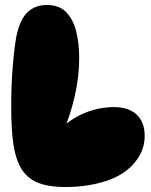

<svg xmlns="http://www.w3.org/2000/svg" viewBox="-20 -745 606 771"><path d="M244 6Q172 6 129.5 -12.5Q87 -31 64 -70Q43 -106 34 -164Q25 -222 25 -323Q25 -406 31.5 -482Q38 -558 46 -600Q60 -667 90.5 -696Q121 -725 168 -725Q218 -725 246 -696Q274 -667 286 -619Q298 -571 298 -512Q298 -437 280.5 -360.5Q263 -284 235 -219L213 -214Q241 -248 277.5 -270Q314 -292 355 -303.5Q396 -315 437 -315Q497 -315 529 -284.5Q561 -254 561 -199Q561 -148 531 -105.5Q501 -63 453 -38Q427 -24 392.5 -14Q358 -4 320 1Q282 6 244 6Z"/></svg>

Font: DynaPuff
Style: Bold
Weight: 700
Designer: Toshi Omagari, Jennifer Daniel
Foundry: Google Fonts
Version: Version 2.000